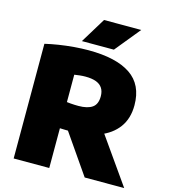

<svg xmlns="http://www.w3.org/2000/svg" viewBox="-135 -1057 1022 1162"><g transform="rotate(15 376.0 -475.5)"><path d="M60 0V-718.5Q98 -727.5 144 -734.8Q190 -742 238 -746Q286 -750 329 -750Q502.5 -750 592.8 -689.2Q683 -628.5 683 -499.5Q683 -416.5 641.5 -360.2Q600 -304 524.8 -275.8Q449.5 -247.5 348.5 -247.5Q332.5 -247.5 316 -248Q299.5 -248.5 283 -249V0ZM505 0 270.5 -339H514L752.5 0ZM356 -408.5Q412.5 -408.5 442.2 -429Q472 -449.5 472 -499.5Q472 -530.5 458.5 -551Q445 -571.5 418.5 -581.2Q392 -591 352.5 -591Q335 -591 316.5 -589Q298 -587 283 -584.5V-413Q294.5 -411.5 306.8 -410.5Q319 -409.5 331.5 -409Q344 -408.5 356 -408.5ZM275 -793 371.5 -951H604.5L475.5 -793Z"/></g></svg>

Font: Encode Sans SC SemiExpanded Black
Style: Regular
Weight: 900
Width: 6
Designer: Multiple Designers
Foundry: Impallari Type
Version: Version 3.002